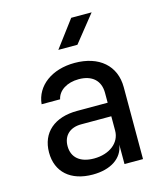

<svg xmlns="http://www.w3.org/2000/svg" viewBox="-117 -874 834 972"><g transform="rotate(-15 300.0 -387.5)"><path d="M348 -785 243 -645H343L455 -785ZM305 -560C186 -560 99 -496 90 -401H187C196 -445 242 -475 304 -475C374 -475 415 -438 415 -374V-322H255C136 -322 63 -259 63 -155C63 -53 133 10 249 10C343 10 407 -32 417 -102V0H514V-377C514 -490 433 -560 305 -560ZM276 -67C204 -67 162 -102 162 -162C162 -217 198 -251 257 -251H415V-176C415 -112 357 -67 276 -67Z"/></g></svg>

Font: Tekne LDO Medium
Style: Regular
Weight: 500
Monospace: yes
Designer: Alessio Laiso, Mario Rullo, Paolo Rosset
Foundry: Alessio Laiso
Version: Version 1.000;hotconv 1.0.109;makeotfexe 2.5.65596